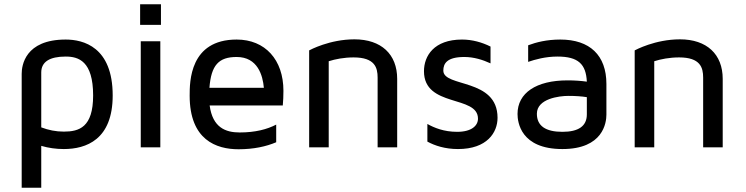

<svg xmlns="http://www.w3.org/2000/svg" viewBox="-20 -693 3508 903"><path d="M510 -244C510 -473 371 -507 289 -507C97 -507 82 -384 82 -346V190H174V-7C208 3 244 8 280 8C385 8 510 -36 510 -244ZM418 -244C418 -94 352 -74 280 -74C243 -74 208 -81 174 -94V-352C174 -402 213 -427 289 -427C349 -427 418 -406 418 -244Z M642 0H734V-499H642ZM737 -673H639V-576H737Z M1107 -70C1041 -70 980 -93 966 -197H1310C1312 -219 1313 -242 1313 -266C1313 -412 1227 -507 1093 -507C872 -507 872 -308 872 -243C872 -35 997 9 1102 9C1173 9 1232 -4 1279 -24V-107C1237 -85 1181 -70 1107 -70ZM1093 -425C1192 -425 1216 -338 1221 -280H965C973 -387 1009 -425 1093 -425Z M1526 0V-405C1557 -415 1598 -423 1643 -423C1743 -423 1756 -375 1756 -328V0H1848V-322C1848 -438 1773 -508 1647 -508C1530 -508 1438 -458 1434 -456V0Z M2153 -507C2021 -507 1974 -430 1974 -358C1974 -186 2228 -247 2228 -135C2228 -102 2198 -73 2130 -73C2068 -73 2022 -92 1990 -110V-27C2025 -8 2073 8 2134 8C2271 8 2320 -70 2320 -139C2320 -327 2065 -281 2065 -361C2065 -395 2083 -425 2164 -425C2208 -425 2250 -412 2287 -395V-474C2247 -494 2201 -507 2153 -507Z M2615 -507C2551 -507 2501 -494 2464 -480V-402C2496 -413 2545 -427 2602 -427C2700 -427 2736 -391 2740 -309C2711 -313 2681 -315 2649 -315C2502 -315 2414 -256 2414 -157C2414 -118 2429 8 2625 8C2817 8 2832 -116 2832 -154V-298C2832 -433 2754 -507 2615 -507ZM2740 -155C2740 -100 2701 -73 2625 -73C2546 -73 2505 -101 2505 -158C2505 -229 2610 -242 2653 -242C2686 -242 2716 -240 2740 -236Z M3057 0V-405C3088 -415 3129 -423 3174 -423C3274 -423 3287 -375 3287 -328V0H3379V-322C3379 -438 3304 -508 3178 -508C3061 -508 2969 -458 2965 -456V0Z"/></svg>

Font: Maven Pro
Style: Medium
Weight: 500
Designer: Joe Prince
Foundry: Joe Prince
Version: Version 1.003